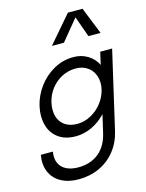

<svg xmlns="http://www.w3.org/2000/svg" viewBox="-144 -817 894 1172"><g transform="rotate(-15 303.5 -231.0)"><path d="M19 64.5H95.2Q87.9 107.4 101.8 137.5Q115.7 167.5 146.7 182.6Q177.7 197.8 221.7 197.8Q297.9 197.8 349.9 156.5Q401.9 115.2 420.4 35.2L446.8 -78.1Q406.7 -35.2 356.9 -12.2Q307.1 10.7 256.3 10.7Q188.5 10.7 145.5 -21.5Q102.5 -53.7 88.4 -107.7Q74.2 -161.6 88.4 -224.6Q103 -288.1 142.8 -342Q182.6 -396 240.2 -428.2Q297.9 -460.4 364.7 -460.4Q415.5 -460.4 455.3 -435.8Q495.1 -411.1 514.2 -371.1L532.2 -449.7H607.4L494.1 41.5Q478 111.3 436.8 162.8Q395.5 214.4 335.7 241.7Q275.9 269 205.1 269Q140.6 269 94.5 243.7Q48.3 218.3 28.3 171.9Q8.3 125.5 19 64.5ZM284.2 -60.1Q328.6 -60.1 370.4 -82.5Q412.1 -105 441.2 -142.8Q470.2 -180.7 480.5 -224.6Q490.7 -269 478.8 -307.1Q466.8 -345.2 435.5 -367.4Q404.3 -389.6 360.4 -389.6Q312.5 -389.6 271.7 -368.2Q231 -346.7 202.9 -310.1Q174.8 -273.4 164.6 -228.5Q153.8 -180.7 164.1 -142.6Q174.3 -104.5 205.3 -82.3Q236.3 -60.1 284.2 -60.1ZM403.3 -731H495.6L564 -560.1H487.3L440.4 -691.4L332.5 -560.1H256.3Z"/></g></svg>

Font: Glacial Indifference
Style: Italic
Weight: 400
Designer: Alfredo Marco Pradil
Foundry: Alfredo Marco Pradil
Version: Version 1.312